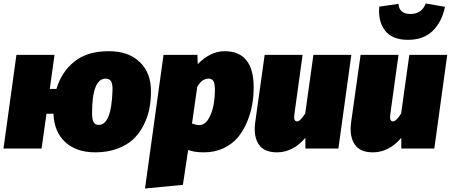

<svg xmlns="http://www.w3.org/2000/svg" viewBox="-28 -850 2580 1099"><path d="M596 -557Q708 -557 773 -494Q838 -431 836 -323Q836 -271 826 -223.5Q816 -176 792.5 -130.5Q769 -85 733.5 -52Q698 -19 642.5 1.5Q587 22 518 22Q409 22 345.5 -36.5Q282 -95 278 -199H238L210 0H-8L66 -536H284L257 -341H295Q324 -438 397.5 -497.5Q471 -557 596 -557ZM616 -333Q617 -370 607.5 -385Q598 -400 577 -400Q499 -400 499 -202Q499 -166 508 -150.5Q517 -135 537 -135Q610 -135 616 -333Z M802 229 908 -536H1102L1104 -483Q1177 -557 1257 -557Q1424 -557 1424 -350Q1424 -300 1415.5 -251Q1407 -202 1386 -151.5Q1365 -101 1333.5 -63.5Q1302 -26 1252 -2Q1202 22 1140 22Q1080 22 1049 8L1019 208ZM1112 -134Q1144 -134 1165 -169Q1186 -204 1194 -247.5Q1202 -291 1202 -338Q1202 -375 1192.5 -387.5Q1183 -400 1166 -400Q1128 -400 1101 -353L1071 -143Q1095 -134 1112 -134Z M1557 22Q1483 22 1452.5 -24.5Q1422 -71 1433 -151L1487 -536H1704L1657 -196Q1651 -155 1673 -155Q1690 -155 1719 -200L1766 -536H1983L1909 0H1720V-61Q1649 22 1557 22Z M2143 -812 2253 -828Q2257 -770 2321 -770Q2386 -770 2409 -830L2519 -811Q2502 -726 2449.5 -674Q2397 -622 2307 -622Q2217 -622 2176 -675Q2135 -728 2143 -812ZM2106 22Q2032 22 2001.5 -24.5Q1971 -71 1982 -151L2036 -536H2253L2206 -196Q2200 -155 2222 -155Q2239 -155 2268 -200L2315 -536H2532L2458 0H2269V-61Q2198 22 2106 22Z"/></svg>

Font: Fira Sans Ultra
Style: Italic
Weight: 950
Italic angle: -8°
Designer: Carrois Corporate & Edenspiekermann AG
Foundry: Carrois Corporate GbR & Edenspiekermann AG
Version: Version 4.203;PS 004.203;hotconv 1.0.88;makeotf.lib2.5.64775